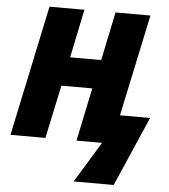

<svg xmlns="http://www.w3.org/2000/svg" viewBox="-61 -769 922 1046"><g transform="rotate(5 400.0 -245.5)"><path d="M381 223H600L766 -158H601L719 -714H528L473 -449H303L358 -714H167L16 0H207L269 -291H438L377 0H517Z"/></g></svg>

Font: Noto Sans Black
Style: Italic
Weight: 900
Italic angle: -12°
Designer: Monotype Design Team
Foundry: Monotype Imaging Inc.
Version: Version 2.013